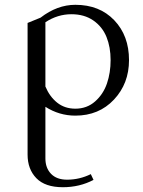

<svg xmlns="http://www.w3.org/2000/svg" viewBox="-20 -472 592 795"><path d="M94.2 168V-377L147.9 -398.9Q216.8 -452.1 292 -452.1Q392.1 -452.1 453.1 -388.2Q514.2 -324.2 514.2 -223.1Q514.2 -126 451.9 -59.6Q389.6 6.8 292 6.8Q225.1 6.8 168 -29.8V184.1Q168 223.6 191.4 247.8Q214.8 272 257.8 272Q309.1 272 356 249L367.2 272.9Q309.6 303.2 240.2 303.2Q167 303.2 130.6 265.9Q94.2 228.5 94.2 168ZM168 -113.8Q185.5 -71.8 216.8 -46.9Q248 -22 292 -22Q339.8 -22 373.8 -52Q407.7 -82 422.9 -126.5Q438 -170.9 438 -223.1Q438 -276.9 420.9 -319.1Q403.8 -361.3 366.5 -387.2Q329.1 -413.1 275.9 -413.1Q218.3 -413.1 168 -379.9Z"/></svg>

Font: Dihjauti S
Style: Regular
Weight: 400
Designer: T. Christopher White
Version: Version 3.0.0